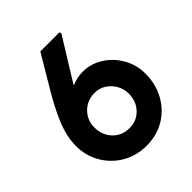

<svg xmlns="http://www.w3.org/2000/svg" viewBox="-196 -837 962 962"><g transform="rotate(-45 285.0 -355.5)"><path d="M289 0Q218 0 161 -33Q104 -66 70.5 -123Q37 -180 37 -251Q37 -315 67 -388.5Q97 -462 151 -551L246 -711H381L385 -701L260 -499Q251 -485 244 -472Q283 -489 324 -489Q382 -489 431.5 -457.5Q481 -426 510.5 -374Q540 -322 540 -260Q540 -186 507.5 -127Q475 -68 418.5 -34Q362 0 289 0ZM291 -123Q342 -123 376 -158.5Q410 -194 410 -250Q410 -282 394 -310Q378 -338 351.5 -355Q325 -372 292 -372Q238 -372 203 -336.5Q168 -301 168 -250Q168 -196 202.5 -159.5Q237 -123 291 -123Z"/></g></svg>

Font: Lexend SemiBold
Style: Regular
Weight: 600
Designer: Bonnie Shaver-Troup, Thomas Jockin
Foundry: Lexend
Version: Version 1.005; ttfautohint (v1.8.3)